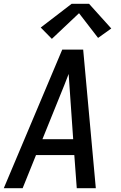

<svg xmlns="http://www.w3.org/2000/svg" viewBox="-20 -998 640 1018"><path d="M0 0 310 -735H421L488 0H387L374 -176H171L100 0ZM368 -260 352 -490Q350 -519 348 -548Q346 -577 344 -606Q333 -577 321.5 -548Q310 -519 298 -490L205 -260ZM255 -792 196 -852 360 -978H452L570 -847L500 -797L399 -928Z"/></svg>

Font: Iosevka SS04 Medium Extended
Style: Italic
Weight: 500
Width: 7
Italic angle: -9°
Monospace: yes
Designer: Belleve Invis
Foundry: Belleve Invis
Version: Version 19.0.0; ttfautohint (v1.8.4)